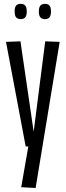

<svg xmlns="http://www.w3.org/2000/svg" viewBox="-20 -749 337 982"><path d="M88.5 208.6 124.8 0H111.4L10.7 -534.8L84.6 -537.6L152.2 -75.5L211.3 -537.6L285.2 -534.8L162.2 212.4ZM209.7 -651.2Q194.9 -651.2 186.8 -660.1Q178.7 -669 178.7 -690.3Q178.7 -711.9 186.8 -720.6Q194.9 -729.4 209.7 -729.4Q225.1 -729.4 232.9 -720.6Q240.7 -711.9 240.7 -690.3Q240.7 -669 232.9 -660.1Q225.1 -651.2 209.7 -651.2ZM85.8 -651.2Q70.4 -651.2 62.6 -660.1Q54.9 -669 54.9 -690.3Q54.9 -711.9 62.6 -720.6Q70.4 -729.4 85.8 -729.4Q101.3 -729.4 109 -720.6Q116.8 -711.9 116.8 -690.3Q116.8 -669 109 -660.1Q101.3 -651.2 85.8 -651.2Z"/></svg>

Font: Georama ExtraCondensed Thin
Style: Regular
Weight: 100
Width: 2
Designer: Jean-Baptiste Levee
Foundry: Production Type
Version: Version 1.001